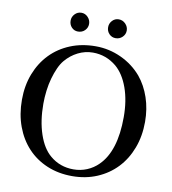

<svg xmlns="http://www.w3.org/2000/svg" viewBox="-99 -1017 1003 1118"><g transform="rotate(10 402.5 -458.0)"><path d="M408.2 -752.9Q487.3 -752.9 559.1 -719.7Q630.9 -686.5 680.7 -627.9Q721.7 -578.1 744.1 -511.7Q766.6 -445.3 766.6 -369.1Q766.6 -284.2 739.7 -213.4Q712.9 -142.6 664.6 -91.8Q616.2 -41 549.3 -12.7Q482.4 15.6 402.3 15.6Q321.3 15.6 253.9 -12.7Q186.5 -41 138.7 -92.3Q90.8 -143.6 64.5 -214.8Q38.1 -286.1 38.1 -372.1Q38.1 -456.1 65.4 -526.4Q92.8 -596.7 141.6 -647Q190.4 -697.3 258.3 -725.1Q326.2 -752.9 408.2 -752.9ZM398.4 -713.9Q352.5 -713.9 310.5 -692.9Q268.6 -671.9 237.3 -634.8Q220.7 -615.2 207.5 -585.9Q194.3 -556.6 184.6 -522Q174.8 -487.3 169.9 -448.2Q165 -409.2 165 -370.1Q165 -269.5 191.4 -191.4Q217.8 -113.3 264.6 -74.2Q323.2 -24.4 403.3 -24.4Q445.3 -24.4 482.9 -40Q520.5 -55.7 548.8 -84Q639.6 -172.9 639.6 -375Q639.6 -471.7 612.8 -546.9Q585.9 -622.1 538.1 -663.1Q476.6 -713.9 398.4 -713.9ZM292 -930.7Q314.5 -930.7 330.6 -913.6Q346.7 -896.5 346.7 -874Q346.7 -851.6 330.6 -835.4Q314.5 -819.3 290 -819.3Q267.6 -819.3 252.4 -835.4Q237.3 -851.6 237.3 -875Q237.3 -897.5 253.4 -914.1Q269.5 -930.7 292 -930.7ZM512.7 -930.7Q536.1 -930.7 552.7 -913.6Q569.3 -896.5 569.3 -874Q569.3 -851.6 552.7 -835.4Q536.1 -819.3 512.7 -819.3Q490.2 -819.3 474.6 -835.4Q459 -851.6 459 -875Q459 -897.5 474.6 -914.1Q490.2 -930.7 512.7 -930.7Z"/></g></svg>

Font: Jomolhari
Style: Regular
Weight: 400
Designer: Christopher J. Fynn
Foundry: Christopher  J.  Fynn (Karma Drubgy¸ Tenzin).
Version: Version 1.000